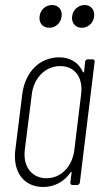

<svg xmlns="http://www.w3.org/2000/svg" viewBox="-20 -739 413 767"><path d="M177 -628C202 -628 223 -647 226 -673C230 -700 213 -719 188 -719C162 -719 141 -700 138 -673C135 -647 151 -628 177 -628ZM307 -628C332 -628 353 -647 356 -673C359 -700 343 -719 318 -719C293 -719 271 -700 268 -673C265 -647 282 -628 307 -628ZM320 -492 316 -453C315 -449 312 -448 311 -452C294 -489 260 -510 217 -510C137 -510 80 -450 69 -363L41 -139C31 -53 74 8 153 8C197 8 236 -13 262 -50C264 -54 266 -53 266 -49L261 -10C260 -4 264 0 270 0H288C294 0 298 -4 299 -10L358 -492C359 -498 356 -502 350 -502H331C325 -502 321 -498 320 -492ZM166 -27C107 -27 71 -74 79 -140L107 -362C115 -429 162 -475 221 -475C279 -475 313 -429 304 -362L277 -140C269 -74 224 -27 166 -27Z"/></svg>

Font: Barlow Condensed ExtraLight
Style: Italic
Weight: 275
Width: 3
Italic angle: -7°
Designer: Jeremy Tribby
Foundry: Tribby Type
Version: Version 1.422;hotconv 1.0.109;makeotfexe 2.5.65596